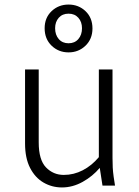

<svg xmlns="http://www.w3.org/2000/svg" viewBox="-20 -815 609 843"><path d="M90 -185V-510H150V-190Q150 -113 182 -80Q214 -47 260 -47Q304 -47 343.5 -67.5Q383 -88 414 -125V-510H474V-122Q474 -97 475 -79Q476 -61 479 -39L485 0H430L418 -78Q387 -41 343 -16.5Q299 8 252 8Q208 8 171 -13.5Q134 -35 112 -78Q90 -121 90 -185ZM176 -691Q176 -737 206.5 -766Q237 -795 281 -795Q325 -795 355.5 -766Q386 -737 386 -690Q386 -644 355.5 -614.5Q325 -585 281 -585Q237 -585 206.5 -614.5Q176 -644 176 -691ZM222 -691Q222 -662 238 -643.5Q254 -625 281 -625Q308 -625 324 -643.5Q340 -662 340 -691Q340 -719 324 -737Q308 -755 281 -755Q254 -755 238 -737Q222 -719 222 -691Z"/></svg>

Font: Radio Canada Light
Style: Regular
Weight: 300
Designer: Charles Daoud, Etienne Aubert Bonn, Alexandre Saumier Demers, Jacques Le Bailly
Foundry: Radio-Canada
Version: Version 2.104;gftools[0.9.28.dev5+ged2979d]